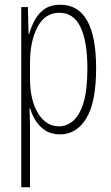

<svg xmlns="http://www.w3.org/2000/svg" viewBox="-20 -610 471 813"><path d="M235 -590Q387 -590 387 -321Q387 -177 345.5 -109Q304 -41 234 -41Q197 -41 172 -57.5Q147 -74 131 -99Q115 -124 108 -151H105Q105 -139 106 -121Q107 -103 107 -80V183H70V-580H98L101 -467H104Q113 -500 129 -528Q145 -556 170.5 -573Q196 -590 235 -590ZM231 -556Q171 -556 139 -496Q107 -436 107 -342V-279Q107 -186 141 -130.5Q175 -75 230 -75Q263 -75 290.5 -99Q318 -123 334 -176.5Q350 -230 350 -321Q350 -434 321 -495Q292 -556 231 -556Z"/></svg>

Font: Noto Sans Tamil UI ExtraCondensed ExtraLight
Style: Regular
Weight: 200
Width: 2
Designer: Jelle Bosma - Monotype Design Team
Foundry: Monotype Imaging Inc.
Version: Version 2.004; ttfautohint (v1.8.4.7-5d5b)